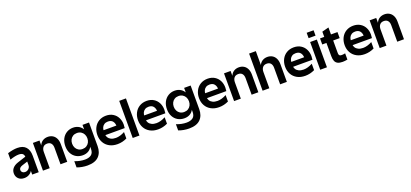

<svg xmlns="http://www.w3.org/2000/svg" viewBox="51 -2099 7803 3645"><g transform="rotate(-20 3952.0 -276.0)"><path d="M371.6 -272.7 235.2 -228.7Q202.1 -217.8 184.7 -200.1Q167.4 -182.3 167.4 -157.1Q167.4 -128.7 188.4 -109.8Q209.5 -90.9 243 -90.9Q270.2 -90.9 294.1 -104.2Q317.9 -117.6 332.3 -141.3Q346.6 -165.1 346.6 -195V-334.6Q346.6 -394.1 321.9 -419.8Q297.3 -445.4 238.7 -445.4Q203.7 -445.4 160.1 -436.4Q116.4 -427.4 59.8 -407.9V-538Q172.6 -572 254.5 -572Q371.1 -572 426.9 -508.9Q482.6 -445.8 482.6 -335.6V0H350.9V-119L358.6 -180H378.4Q378.4 -124 354.4 -80.5Q330.4 -37 287.4 -12.5Q244.4 12 190.8 12Q116.5 12 73.2 -30.9Q29.9 -73.7 29.9 -139.4Q29.9 -199.5 67.7 -242.6Q105.4 -285.8 173.6 -308.2L371.6 -373.2Z M701.6 -560V-382.8L704.5 -380V0H568.5V-560ZM870.7 -572Q924.3 -572 966.8 -547.7Q1009.3 -523.4 1034 -474.6Q1058.7 -425.7 1058.7 -355.8V0H922.7V-334.2Q922.7 -390.3 895.8 -423Q868.9 -455.8 816 -455.8Q761.3 -455.8 732.9 -420.9Q704.5 -386.1 704.5 -328.6L683.3 -358.6Q683.3 -428.1 707.9 -476Q732.4 -524 774.8 -548Q817.2 -572 870.7 -572Z M1400.2 198Q1345.4 198 1290.8 188.1Q1236.2 178.3 1188.3 160V34.7Q1292.7 75.7 1392.5 75.7Q1472.8 75.7 1519.6 40.2Q1566.4 4.7 1566.4 -76.8V-173L1586.4 -290L1570.7 -380V-560H1702.4V-84Q1702.4 47.6 1627.4 122.8Q1552.4 198 1400.2 198ZM1381 -15.2Q1308.9 -15.2 1250.8 -48.3Q1192.8 -81.4 1159.1 -143.6Q1125.5 -205.8 1125.5 -290Q1125.5 -374.2 1159.1 -438.2Q1192.8 -502.2 1251.2 -537.1Q1309.6 -572 1381 -572Q1449.8 -572 1502.2 -539.5Q1554.5 -507 1584.1 -443.4Q1613.6 -379.7 1613.6 -290H1603.6Q1603.6 -200 1576.2 -138.3Q1548.8 -76.6 1498.8 -45.9Q1448.8 -15.2 1381 -15.2ZM1416 -451.2Q1369.1 -451.2 1334.5 -429.6Q1299.9 -408.1 1281.4 -371.4Q1263 -334.6 1263 -290Q1263 -245.6 1281.4 -208.8Q1299.9 -171.9 1334.5 -150.4Q1369.1 -128.8 1416 -128.8Q1463.2 -128.8 1498.2 -150.4Q1533.2 -171.9 1552 -208.8Q1570.7 -245.6 1570.7 -290Q1570.7 -334.6 1552 -371.4Q1533.2 -408.1 1498.2 -429.6Q1463.2 -451.2 1416 -451.2Z M1769.5 -280Q1769.5 -362.7 1803.9 -429.4Q1838.2 -496 1901.4 -534Q1964.7 -572 2046.7 -572Q2127.4 -572 2186.9 -535.4Q2246.4 -498.7 2277.4 -436.7Q2308.4 -374.7 2308.4 -300Q2308.4 -272.4 2302.9 -228.6H1830.7V-327.5H2210.3L2171.2 -313.7Q2171.2 -375.9 2140 -415.4Q2108.8 -454.8 2044.5 -454.8Q2000 -454.8 1969.9 -435.4Q1939.7 -416 1925.1 -384.2Q1910.5 -352.3 1910.5 -313.7V-248.5Q1910.5 -212 1929.5 -180.5Q1948.5 -149 1987.6 -129.6Q2026.8 -110.3 2083.8 -110.3Q2169.2 -110.3 2264.5 -162.5V-32.6Q2173.2 12 2073.4 12Q1981.1 12 1912.4 -25.3Q1843.7 -62.6 1806.6 -128.7Q1769.5 -194.8 1769.5 -280Z M2381.5 -750H2517.5V0H2381.5Z M2590.5 -280Q2590.5 -362.7 2624.9 -429.4Q2659.2 -496 2722.4 -534Q2785.7 -572 2867.7 -572Q2948.4 -572 3007.9 -535.4Q3067.4 -498.7 3098.4 -436.7Q3129.4 -374.7 3129.4 -300Q3129.4 -272.4 3123.9 -228.6H2651.7V-327.5H3031.3L2992.2 -313.7Q2992.2 -375.9 2961 -415.4Q2929.8 -454.8 2865.5 -454.8Q2821 -454.8 2790.9 -435.4Q2760.7 -416 2746.1 -384.2Q2731.5 -352.3 2731.5 -313.7V-248.5Q2731.5 -212 2750.5 -180.5Q2769.5 -149 2808.6 -129.6Q2847.8 -110.3 2904.8 -110.3Q2990.2 -110.3 3085.5 -162.5V-32.6Q2994.2 12 2894.4 12Q2802.1 12 2733.4 -25.3Q2664.7 -62.6 2627.6 -128.7Q2590.5 -194.8 2590.5 -280Z M3453.2 198Q3398.4 198 3343.8 188.1Q3289.2 178.3 3241.3 160V34.7Q3345.7 75.7 3445.5 75.7Q3525.8 75.7 3572.6 40.2Q3619.4 4.7 3619.4 -76.8V-173L3639.4 -290L3623.7 -380V-560H3755.4V-84Q3755.4 47.6 3680.4 122.8Q3605.4 198 3453.2 198ZM3434 -15.2Q3361.9 -15.2 3303.8 -48.3Q3245.8 -81.4 3212.1 -143.6Q3178.5 -205.8 3178.5 -290Q3178.5 -374.2 3212.1 -438.2Q3245.8 -502.2 3304.2 -537.1Q3362.6 -572 3434 -572Q3502.8 -572 3555.2 -539.5Q3607.5 -507 3637.1 -443.4Q3666.6 -379.7 3666.6 -290H3656.6Q3656.6 -200 3629.2 -138.3Q3601.8 -76.6 3551.8 -45.9Q3501.8 -15.2 3434 -15.2ZM3469 -451.2Q3422.1 -451.2 3387.5 -429.6Q3352.9 -408.1 3334.4 -371.4Q3316 -334.6 3316 -290Q3316 -245.6 3334.4 -208.8Q3352.9 -171.9 3387.5 -150.4Q3422.1 -128.8 3469 -128.8Q3516.2 -128.8 3551.2 -150.4Q3586.2 -171.9 3605 -208.8Q3623.7 -245.6 3623.7 -290Q3623.7 -334.6 3605 -371.4Q3586.2 -408.1 3551.2 -429.6Q3516.2 -451.2 3469 -451.2Z M3822.5 -280Q3822.5 -362.7 3856.9 -429.4Q3891.2 -496 3954.4 -534Q4017.7 -572 4099.7 -572Q4180.4 -572 4239.9 -535.4Q4299.4 -498.7 4330.4 -436.7Q4361.4 -374.7 4361.4 -300Q4361.4 -272.4 4355.9 -228.6H3883.7V-327.5H4263.3L4224.2 -313.7Q4224.2 -375.9 4193 -415.4Q4161.8 -454.8 4097.5 -454.8Q4053 -454.8 4022.9 -435.4Q3992.7 -416 3978.1 -384.2Q3963.5 -352.3 3963.5 -313.7V-248.5Q3963.5 -212 3982.5 -180.5Q4001.5 -149 4040.6 -129.6Q4079.8 -110.3 4136.8 -110.3Q4222.2 -110.3 4317.5 -162.5V-32.6Q4226.2 12 4126.4 12Q4034.1 12 3965.4 -25.3Q3896.7 -62.6 3859.6 -128.7Q3822.5 -194.8 3822.5 -280Z M4562.6 -560V-382.8L4565.5 -380V0H4429.5V-560ZM4731.7 -572Q4785.3 -572 4827.8 -547.7Q4870.3 -523.4 4895 -474.6Q4919.7 -425.7 4919.7 -355.8V0H4783.7V-334.2Q4783.7 -390.3 4756.8 -423Q4729.9 -455.8 4677 -455.8Q4622.3 -455.8 4593.9 -420.9Q4565.5 -386.1 4565.5 -328.6L4544.3 -358.6Q4544.3 -428.1 4568.9 -476Q4593.4 -524 4635.8 -548Q4678.2 -572 4731.7 -572Z M5253 -455.8Q5198.3 -455.8 5169.9 -420.9Q5141.5 -386.1 5141.5 -328.6L5120.3 -358.6Q5120.3 -428.1 5144.9 -476Q5169.4 -524 5211.8 -548Q5254.2 -572 5307.7 -572Q5361.3 -572 5403.8 -547.7Q5446.3 -523.4 5471 -474.6Q5495.7 -425.7 5495.7 -355.8V0H5359.7V-334.2Q5359.7 -390.3 5332.8 -423Q5305.9 -455.8 5253 -455.8ZM5005.5 -750H5141.5V0H5005.5Z M5562.5 -280Q5562.5 -362.7 5596.9 -429.4Q5631.2 -496 5694.4 -534Q5757.7 -572 5839.7 -572Q5920.4 -572 5979.9 -535.4Q6039.4 -498.7 6070.4 -436.7Q6101.4 -374.7 6101.4 -300Q6101.4 -272.4 6095.9 -228.6H5623.7V-327.5H6003.3L5964.2 -313.7Q5964.2 -375.9 5933 -415.4Q5901.8 -454.8 5837.5 -454.8Q5793 -454.8 5762.9 -435.4Q5732.7 -416 5718.1 -384.2Q5703.5 -352.3 5703.5 -313.7V-248.5Q5703.5 -212 5722.5 -180.5Q5741.5 -149 5780.6 -129.6Q5819.8 -110.3 5876.8 -110.3Q5962.2 -110.3 6057.5 -162.5V-32.6Q5966.2 12 5866.4 12Q5774.1 12 5705.4 -25.3Q5636.7 -62.6 5599.6 -128.7Q5562.5 -194.8 5562.5 -280Z M6305.5 -560V0H6169.5V-560ZM6307.5 -747.2V-638.5H6167.5V-747.2Z M6454.6 -171.6V-665.1L6590.6 -700.8V-189.6Q6590.6 -162.8 6596.5 -148.7Q6602.3 -134.6 6615.5 -128.5Q6628.7 -122.4 6652.3 -122.4Q6681.1 -122.4 6720.5 -130.9V-5Q6667.2 5.6 6622.1 5.6Q6560.1 5.6 6523.3 -13.6Q6486.5 -32.7 6470.6 -71.3Q6454.6 -109.8 6454.6 -171.6ZM6369.6 -560H6721.9V-437.7H6369.6Z M6764.5 -280Q6764.5 -362.7 6798.9 -429.4Q6833.2 -496 6896.4 -534Q6959.7 -572 7041.7 -572Q7122.4 -572 7181.9 -535.4Q7241.4 -498.7 7272.4 -436.7Q7303.4 -374.7 7303.4 -300Q7303.4 -272.4 7297.9 -228.6H6825.7V-327.5H7205.3L7166.2 -313.7Q7166.2 -375.9 7135 -415.4Q7103.8 -454.8 7039.5 -454.8Q6995 -454.8 6964.9 -435.4Q6934.7 -416 6920.1 -384.2Q6905.5 -352.3 6905.5 -313.7V-248.5Q6905.5 -212 6924.5 -180.5Q6943.5 -149 6982.6 -129.6Q7021.8 -110.3 7078.8 -110.3Q7164.2 -110.3 7259.5 -162.5V-32.6Q7168.2 12 7068.4 12Q6976.1 12 6907.4 -25.3Q6838.7 -62.6 6801.6 -128.7Q6764.5 -194.8 6764.5 -280Z M7504.6 -560V-382.8L7507.5 -380V0H7371.5V-560ZM7673.7 -572Q7727.3 -572 7769.8 -547.7Q7812.3 -523.4 7837 -474.6Q7861.7 -425.7 7861.7 -355.8V0H7725.7V-334.2Q7725.7 -390.3 7698.8 -423Q7671.9 -455.8 7619 -455.8Q7564.3 -455.8 7535.9 -420.9Q7507.5 -386.1 7507.5 -328.6L7486.3 -358.6Q7486.3 -428.1 7510.9 -476Q7535.4 -524 7577.8 -548Q7620.2 -572 7673.7 -572Z"/></g></svg>

Font: TASA Explorer VF
Style: Regular
Weight: 400
Designer: Weizhong Zhang
Foundry: Local Remote
Version: Version 1.000;Glyphs 3.2 (3192)